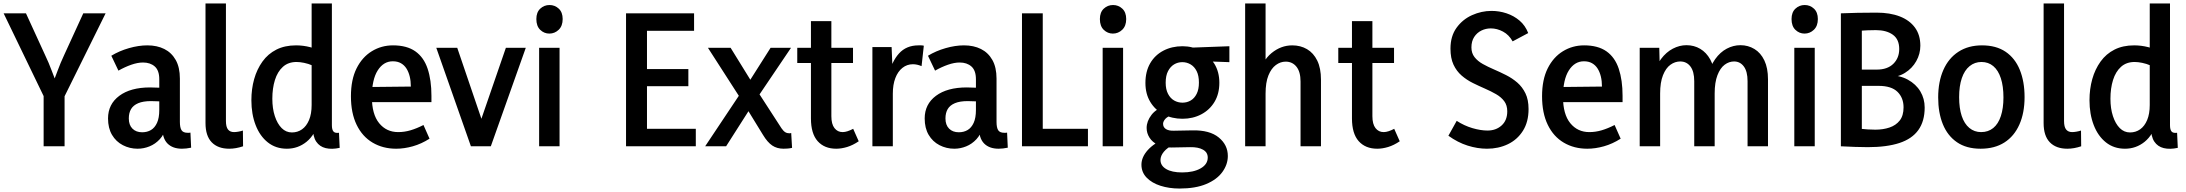

<svg xmlns="http://www.w3.org/2000/svg" viewBox="-20 -845 12626 1109"><path d="M232 0V-290L1 -768H130L240 -528Q262 -482 279 -436Q296 -390 314 -345H277Q296 -391 312.5 -436Q329 -481 351 -528L461 -768H590L353 -289V0Z M917 -114 940 -113Q929 -69 903 -41Q877 -13 843.5 0.5Q810 14 775 14Q729 14 689.5 -6.5Q650 -27 627 -66Q604 -105 604 -161Q604 -243 669 -291.5Q734 -340 847 -340Q869 -340 898.5 -338.5Q928 -337 951 -332V-254Q926 -258 903.5 -259.5Q881 -261 852 -261Q807 -261 778.5 -249Q750 -237 737 -215Q724 -193 724 -161Q724 -123 745 -102Q766 -81 801 -81Q830 -81 852 -94Q874 -107 887 -135.5Q900 -164 900 -210V-387Q900 -438 874 -461Q848 -484 806 -484Q775 -484 738 -471Q701 -458 664 -437L623 -523Q669 -551 725 -567Q781 -583 831 -583Q887 -583 929 -562Q971 -541 995 -498.5Q1019 -456 1019 -391V-141Q1019 -108 1028.5 -93Q1038 -78 1064 -78Q1067 -78 1071.5 -78Q1076 -78 1080 -79L1084 8Q1070 11 1056.5 12.5Q1043 14 1031 14Q977 14 947 -16.5Q917 -47 917 -114Z M1167 -134V-825H1285V-146Q1285 -112 1297 -97Q1309 -82 1332 -82Q1342 -82 1356.5 -84.5Q1371 -87 1383 -91L1384 0Q1363 7 1343 10.5Q1323 14 1304 14Q1239 14 1203 -23Q1167 -60 1167 -134Z M1897 -825V-122Q1897 -96 1906 -85.5Q1915 -75 1938 -78L1942 9Q1896 19 1861 10.5Q1826 2 1806.5 -27Q1787 -56 1787 -110V-147H1823Q1800 -66 1750.5 -26Q1701 14 1637 14Q1573 14 1527 -22.5Q1481 -59 1456.5 -122.5Q1432 -186 1432 -266Q1432 -331 1448 -388Q1464 -445 1496 -489.5Q1528 -534 1576.5 -558.5Q1625 -583 1690 -583Q1731 -583 1772 -572.5Q1813 -562 1859 -536L1784 -467Q1761 -477 1736.5 -482Q1712 -487 1693 -487Q1645 -487 1614 -459Q1583 -431 1568 -383Q1553 -335 1553 -275Q1553 -218 1567.5 -174Q1582 -130 1607 -105Q1632 -80 1666 -80Q1699 -80 1724.5 -98Q1750 -116 1765 -151.5Q1780 -187 1780 -239V-825Z M2268 14Q2192 14 2132.5 -21Q2073 -56 2040 -124Q2007 -192 2007 -289Q2007 -385 2039.5 -450Q2072 -515 2127.5 -549Q2183 -583 2250 -583Q2330 -583 2379 -548.5Q2428 -514 2450 -448Q2472 -382 2472 -292V-255H2073L2075 -342L2353 -345Q2353 -377 2346.5 -403.5Q2340 -430 2327.5 -449.5Q2315 -469 2295.5 -480Q2276 -491 2249 -491Q2195 -491 2161.5 -438Q2128 -385 2128 -285Q2128 -185 2170 -133.5Q2212 -82 2280 -82Q2316 -82 2351.5 -92.5Q2387 -103 2426 -123L2461 -44Q2414 -14 2364.5 0Q2315 14 2268 14Z M2902 -569H3017L2815 0H2700L2500 -569H2621L2778 -108H2743Z M3094 0V-569H3212V0ZM3153 -651Q3123 -651 3100.5 -672.5Q3078 -694 3078 -735Q3078 -774 3100.5 -795Q3123 -816 3154 -816Q3185 -816 3207.5 -795Q3230 -774 3230 -735Q3230 -695 3207 -673Q3184 -651 3153 -651Z M3697 -101H3999V0H3596V-768H3989V-667H3697L3717 -691V-427L3697 -446H3956V-347H3697L3717 -371V-77Z M4555 9Q4543 12 4530 13Q4517 14 4506 14Q4468 14 4440.5 -4.5Q4413 -23 4387 -66L4271 -255L4069 -569H4200L4347 -331L4494 -104Q4505 -88 4515.5 -81.5Q4526 -75 4540 -75Q4542 -75 4545 -75.5Q4548 -76 4550 -77ZM4053 0 4265 -318 4287 -342 4431 -569H4549L4345 -267L4327 -240L4174 0Z M4810 14Q4742 14 4703 -29.5Q4664 -73 4664 -161V-723H4782V-174Q4782 -128 4800 -105Q4818 -82 4847 -82Q4860 -82 4875.5 -87Q4891 -92 4908 -101L4940 -29Q4906 -6 4873 4Q4840 14 4810 14ZM4585 -481V-569H4907V-481Z M5019 0V-573H5130L5137 -405H5111Q5130 -489 5172.5 -536Q5215 -583 5285 -583Q5293 -583 5300.5 -583Q5308 -583 5316 -581L5303 -463Q5277 -474 5253 -474Q5219 -474 5192.5 -453Q5166 -432 5151.5 -394Q5137 -356 5137 -304V0Z M5634 -114 5657 -113Q5646 -69 5620 -41Q5594 -13 5560.5 0.5Q5527 14 5492 14Q5446 14 5406.5 -6.5Q5367 -27 5344 -66Q5321 -105 5321 -161Q5321 -243 5386 -291.5Q5451 -340 5564 -340Q5586 -340 5615.5 -338.5Q5645 -337 5668 -332V-254Q5643 -258 5620.5 -259.5Q5598 -261 5569 -261Q5524 -261 5495.5 -249Q5467 -237 5454 -215Q5441 -193 5441 -161Q5441 -123 5462 -102Q5483 -81 5518 -81Q5547 -81 5569 -94Q5591 -107 5604 -135.5Q5617 -164 5617 -210V-387Q5617 -438 5591 -461Q5565 -484 5523 -484Q5492 -484 5455 -471Q5418 -458 5381 -437L5340 -523Q5386 -551 5442 -567Q5498 -583 5548 -583Q5604 -583 5646 -562Q5688 -541 5712 -498.5Q5736 -456 5736 -391V-141Q5736 -108 5745.5 -93Q5755 -78 5781 -78Q5784 -78 5788.5 -78Q5793 -78 5797 -79L5801 8Q5787 11 5773.5 12.5Q5760 14 5748 14Q5694 14 5664 -16.5Q5634 -47 5634 -114Z M5983 -101H6264V0H5883V-768H6003V-81Z M6349 0V-569H6467V0ZM6408 -651Q6378 -651 6355.5 -672.5Q6333 -694 6333 -735Q6333 -774 6355.5 -795Q6378 -816 6409 -816Q6440 -816 6462.5 -795Q6485 -774 6485 -735Q6485 -695 6462 -673Q6439 -651 6408 -651Z M6905 -368Q6905 -408 6892 -434Q6879 -460 6857 -473Q6835 -486 6809 -486Q6783 -486 6761.5 -473Q6740 -460 6726.5 -434Q6713 -408 6713 -367Q6713 -329 6726.5 -303Q6740 -277 6762 -264.5Q6784 -252 6810 -252Q6836 -252 6857.5 -264.5Q6879 -277 6892 -303Q6905 -329 6905 -368ZM7023 -367Q7023 -303 6995 -256.5Q6967 -210 6918.5 -184.5Q6870 -159 6810 -159Q6749 -159 6700.5 -184.5Q6652 -210 6624 -256.5Q6596 -303 6596 -366Q6596 -432 6623.5 -479.5Q6651 -527 6700 -552.5Q6749 -578 6810 -578Q6869 -578 6917 -551Q6965 -524 6994 -477Q7023 -430 7023 -367ZM7081 -578V-486L6912 -492L6810 -568ZM6716 -49 6760 -11Q6722 8 6702.5 31.5Q6683 55 6683 79Q6683 112 6716 131.5Q6749 151 6808 151Q6874 151 6915 127.5Q6956 104 6956 65Q6956 35 6928.5 19.5Q6901 4 6854 5L6747 7Q6700 8 6668 -8Q6636 -24 6619.5 -50Q6603 -76 6603 -106Q6603 -145 6631.5 -182Q6660 -219 6719 -235L6736 -175Q6717 -167 6707.5 -154Q6698 -141 6698 -130Q6698 -110 6714.5 -99.5Q6731 -89 6761 -90L6868 -92Q6967 -94 7019.5 -51Q7072 -8 7072 56Q7072 105 7040.5 148.5Q7009 192 6947 218Q6885 244 6793 244Q6733 244 6683 228Q6633 212 6603 181Q6573 150 6573 106Q6573 63 6609 22.5Q6645 -18 6716 -49Z M7492 0V-374Q7492 -430 7468.5 -459.5Q7445 -489 7406 -489Q7376 -489 7349.5 -469.5Q7323 -450 7306.5 -409.5Q7290 -369 7290 -304V0H7172V-825H7290V-404H7247Q7270 -494 7324.5 -538.5Q7379 -583 7444 -583Q7492 -583 7529.5 -561Q7567 -539 7588.5 -495Q7610 -451 7610 -385V0Z M7935 14Q7867 14 7828 -29.5Q7789 -73 7789 -161V-723H7907V-174Q7907 -128 7925 -105Q7943 -82 7972 -82Q7985 -82 8000.5 -87Q8016 -92 8033 -101L8065 -29Q8031 -6 7998 4Q7965 14 7935 14ZM7710 -481V-569H8032V-481Z M8569 14Q8514 14 8457 -4Q8400 -22 8346 -61L8394 -147Q8437 -119 8484.5 -105Q8532 -91 8572 -91Q8621 -91 8653.5 -120.5Q8686 -150 8686 -202Q8686 -237 8668.5 -260.5Q8651 -284 8621.5 -301Q8592 -318 8557.5 -333Q8523 -348 8487.5 -365.5Q8452 -383 8422.5 -408.5Q8393 -434 8375.5 -471.5Q8358 -509 8358 -564Q8358 -636 8393 -684.5Q8428 -733 8482.5 -757.5Q8537 -782 8595 -782Q8640 -782 8682 -768Q8724 -754 8757 -726Q8790 -698 8807 -654L8717 -606Q8696 -644 8661.5 -662.5Q8627 -681 8591 -681Q8562 -681 8536.5 -668.5Q8511 -656 8495 -631.5Q8479 -607 8479 -571Q8479 -538 8497 -515Q8515 -492 8544.5 -475.5Q8574 -459 8609 -444Q8644 -429 8679.5 -411Q8715 -393 8744 -368Q8773 -343 8791 -306Q8809 -269 8809 -215Q8809 -141 8776.5 -89.5Q8744 -38 8689.5 -12Q8635 14 8569 14Z M9148 14Q9072 14 9012.5 -21Q8953 -56 8920 -124Q8887 -192 8887 -289Q8887 -385 8919.5 -450Q8952 -515 9007.5 -549Q9063 -583 9130 -583Q9210 -583 9259 -548.5Q9308 -514 9330 -448Q9352 -382 9352 -292V-255H8953L8955 -342L9233 -345Q9233 -377 9226.5 -403.5Q9220 -430 9207.5 -449.5Q9195 -469 9175.5 -480Q9156 -491 9129 -491Q9075 -491 9041.5 -438Q9008 -385 9008 -285Q9008 -185 9050 -133.5Q9092 -82 9160 -82Q9196 -82 9231.5 -92.5Q9267 -103 9306 -123L9341 -44Q9294 -14 9244.5 0Q9195 14 9148 14Z M10192 0H10074V-376Q10074 -432 10052.5 -461Q10031 -490 9996 -490Q9967 -490 9941.5 -471Q9916 -452 9900 -410.5Q9884 -369 9884 -305V0H9766V-376Q9766 -432 9744 -461Q9722 -490 9685 -490Q9655 -490 9628.5 -471Q9602 -452 9585.5 -410.5Q9569 -369 9569 -305V0H9451V-569H9564L9568 -405H9530Q9544 -464 9574 -504Q9604 -544 9642.5 -564Q9681 -584 9721 -584Q9765 -584 9800.5 -563Q9836 -542 9858.5 -501.5Q9881 -461 9884 -402H9843Q9858 -463 9887 -503.5Q9916 -544 9954 -564Q9992 -584 10033 -584Q10077 -584 10113.5 -562Q10150 -540 10171 -496Q10192 -452 10192 -387Z M10344 0V-569H10462V0ZM10403 -651Q10373 -651 10350.5 -672.5Q10328 -694 10328 -735Q10328 -774 10350.5 -795Q10373 -816 10404 -816Q10435 -816 10457.5 -795Q10480 -774 10480 -735Q10480 -695 10457 -673Q10434 -651 10403 -651Z M10768 5Q10732 5 10694 3.5Q10656 2 10613 0V-768Q10660 -770 10709.5 -771Q10759 -772 10819 -772Q10897 -772 10953.5 -750Q11010 -728 11041 -685.5Q11072 -643 11072 -581Q11072 -534 11048.5 -492Q11025 -450 10983 -424Q10941 -398 10886 -398V-411Q10952 -411 10999.5 -385Q11047 -359 11072 -317Q11097 -275 11097 -224Q11097 -145 11060.5 -94Q11024 -43 10951 -19Q10878 5 10768 5ZM10734 -84 10717 -102Q10743 -99 10767.5 -97.5Q10792 -96 10812 -96Q10857 -96 10894 -108.5Q10931 -121 10953 -149Q10975 -177 10975 -225Q10975 -280 10940 -314.5Q10905 -349 10831 -349H10673V-443H10820Q10882 -443 10916 -476.5Q10950 -510 10950 -562Q10950 -618 10913 -644.5Q10876 -671 10815 -671Q10793 -671 10767.5 -670Q10742 -669 10716 -667L10734 -687Z M11552 -282Q11552 -347 11537 -393Q11522 -439 11493.5 -463Q11465 -487 11425 -487Q11386 -487 11356.5 -463Q11327 -439 11311.5 -393.5Q11296 -348 11296 -284Q11296 -220 11311 -175Q11326 -130 11355 -106Q11384 -82 11423 -82Q11464 -82 11493 -105.5Q11522 -129 11537 -174.5Q11552 -220 11552 -282ZM11674 -284Q11674 -193 11644 -125.5Q11614 -58 11557.5 -22Q11501 14 11420 14Q11338 14 11283.5 -23.5Q11229 -61 11202 -127.5Q11175 -194 11175 -282Q11175 -373 11205 -441Q11235 -509 11292 -546Q11349 -583 11428 -583Q11510 -583 11564.5 -546Q11619 -509 11646.5 -441.5Q11674 -374 11674 -284Z M11784 -134V-825H11902V-146Q11902 -112 11914 -97Q11926 -82 11949 -82Q11959 -82 11973.5 -84.5Q11988 -87 12000 -91L12001 0Q11980 7 11960 10.5Q11940 14 11921 14Q11856 14 11820 -23Q11784 -60 11784 -134Z M12514 -825V-122Q12514 -96 12523 -85.5Q12532 -75 12555 -78L12559 9Q12513 19 12478 10.5Q12443 2 12423.5 -27Q12404 -56 12404 -110V-147H12440Q12417 -66 12367.5 -26Q12318 14 12254 14Q12190 14 12144 -22.5Q12098 -59 12073.5 -122.5Q12049 -186 12049 -266Q12049 -331 12065 -388Q12081 -445 12113 -489.5Q12145 -534 12193.5 -558.5Q12242 -583 12307 -583Q12348 -583 12389 -572.5Q12430 -562 12476 -536L12401 -467Q12378 -477 12353.5 -482Q12329 -487 12310 -487Q12262 -487 12231 -459Q12200 -431 12185 -383Q12170 -335 12170 -275Q12170 -218 12184.5 -174Q12199 -130 12224 -105Q12249 -80 12283 -80Q12316 -80 12341.5 -98Q12367 -116 12382 -151.5Q12397 -187 12397 -239V-825Z"/></svg>

Font: Yaldevi ExtraLight SemiBold
Style: Regular
Weight: 600
Version: Version 1.100